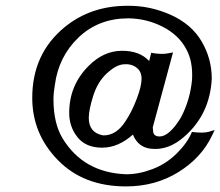

<svg xmlns="http://www.w3.org/2000/svg" viewBox="-20 -646 780 680"><path d="M293.9 -412.6Q346.2 -465.3 410.4 -466.1Q474.6 -466.8 508.3 -429.7L515.6 -459Q552.2 -452.1 577.1 -457.5L592.8 -460.4L521 -194.8Q522 -185.5 522.9 -175.8Q527.8 -162.6 544.9 -162.6Q579.6 -162.6 620.6 -229.5Q653.8 -292.5 660.2 -364.7Q663.6 -428.2 640.1 -471.2Q613.8 -521.5 557.1 -550.8Q500.5 -580.1 435.1 -581.1Q329.1 -581.1 258.3 -513.4Q187.5 -445.8 174.3 -345.2Q169.4 -316.9 169.4 -294.4Q169.4 -210 201.2 -156.7Q275.4 -34.2 427.2 -28.8Q472.2 -28.8 520.8 -47.4Q569.3 -65.9 606.9 -103.5Q644.5 -141.1 659.7 -178.7Q700.2 -173.8 719.2 -179.2L740.2 -185.5L731 -166Q693.8 -87.4 612.1 -36.6Q530.3 14.2 426.3 14.2Q275.9 14.2 185.1 -78.9Q94.2 -171.9 94.2 -299.3Q94.2 -456.1 209.5 -550.3Q301.8 -625.5 431.2 -625.5Q510.7 -626.5 584.5 -593.5Q658.2 -560.5 694.1 -499.3Q730 -438 730 -367.7V-367.2Q723.6 -241.7 633.3 -162.6Q577.6 -112.8 516.1 -119.1Q469.2 -123.5 450.7 -169.4Q398.9 -123 341.6 -123Q284.2 -123 254.6 -159.9Q225.1 -196.8 225.1 -246.1Q225.1 -343.8 293.9 -412.6ZM424.8 -217.3Q446.8 -250 464.1 -295.4Q481.4 -340.8 481.4 -367.2Q481.4 -393.6 462.6 -407.2Q443.8 -420.9 416.7 -418.2Q389.6 -415.5 357.4 -385.3Q325.2 -355 309.8 -305.4Q294.4 -255.9 294.4 -228.5Q294.4 -175.8 345.2 -166.5Q392.1 -165.5 424.8 -217.3Z"/></svg>

Font: RaghuMalayalamSans
Style: Regular
Weight: 400
Designer: Prof. R.K.Joshi and Rajith Kumar K. M.
Foundry: Centre for Development of Advanced Computing (C-DAC) Mumbai, (formerly NCST), Swathanthra Malayalam Computing (http://sm
Version: Version 2.2.0+20221109